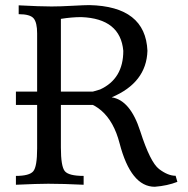

<svg xmlns="http://www.w3.org/2000/svg" viewBox="-20 -714 726 742"><path d="M578.1 7.8Q485.8 7.8 442.1 -160.4Q398.4 -328.6 248 -328.6L247.6 -345.7Q317.9 -351.6 366.7 -368.2Q456.5 -409.2 456.5 -517.6Q445.3 -642.1 294.4 -647.9Q257.3 -647.9 215.3 -641.1V-144Q215.3 -70.8 230.5 -52.5Q245.6 -34.2 303.2 -34.2V0Q225.1 -3.9 166.5 -3.9Q125.5 -3.9 41.5 0V-34.2Q93.3 -34.2 108.4 -52Q123.5 -69.8 123.5 -140.1V-585Q123.5 -627 109.9 -643.1Q96.2 -659.2 52.2 -659.2V-693.4Q134.8 -689 179.2 -689Q211.9 -689 260.5 -691.7Q309.1 -694.3 325.2 -694.3Q542.5 -689.5 549.8 -517.6Q545.9 -394.5 411.6 -337.9Q483.4 -327.1 522 -207Q560.5 -86.9 594.7 -60.8Q628.9 -34.7 658.7 -34.7L665.5 -11.2Q627 3.9 578.1 7.8ZM349.1 -308.6H41.5V-359.9H349.1Z"/></svg>

Font: Kelvinch
Style: Regular
Weight: 400
Designer: Paul James MIller
Foundry: High-Logic / Made with FontCreator
Version: Version 3.30 September 23, 2016